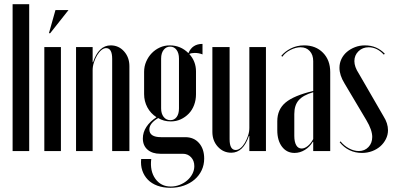

<svg xmlns="http://www.w3.org/2000/svg" viewBox="-20 -719 1874 914"><path d="M40 -699H119V0H40Z M270 -495V0H191V-495ZM213 -561 244 -671H306L219 -561Z M423 -423Q450 -503 507 -503Q545 -503 570.5 -474.5Q596 -446 596 -404V0H514V-439Q514 -490 485 -490Q474 -490 462.5 -480.5Q451 -471 442 -455.5Q433 -440 427 -421.5Q421 -403 421 -385V0H342V-495H421V-423Z M791 175Q757 175 729.5 165Q702 155 684 136.5Q666 118 657.5 93Q649 68 652 38H700Q693 95 719.5 132Q746 169 793 169Q815 169 835.5 161Q856 153 871.5 139.5Q887 126 896 108.5Q905 91 905 72Q905 46 889.5 29.5Q874 13 850 13H743Q705 13 682.5 -6.5Q660 -26 660 -60Q660 -89 677 -115Q694 -141 725 -161Q697 -179 681.5 -208Q666 -237 666 -271V-377Q666 -403 676 -426Q686 -449 702.5 -466Q719 -483 741 -493Q763 -503 788 -503Q840 -503 877 -466Q895 -510 944 -510V-460Q927 -467 907 -467Q891 -467 881 -462Q913 -427 913 -379V-270Q913 -243 904 -219Q895 -195 878.5 -178Q862 -161 840.5 -151Q819 -141 793 -141Q759 -141 733 -157Q691 -132 691 -103Q691 -66 747 -66H862Q903 -66 927.5 -38Q952 -10 952 36Q952 66 940 91.5Q928 117 906.5 135.5Q885 154 855.5 164.5Q826 175 791 175ZM747 -203Q747 -178 759 -162.5Q771 -147 791 -147Q810 -147 821 -162Q832 -177 832 -203V-440Q832 -466 820.5 -481.5Q809 -497 790 -497Q771 -497 759 -481.5Q747 -466 747 -440Z M1165 -72Q1138 8 1081 8Q1043 8 1017 -20.5Q991 -49 991 -91V-495H1073V-56Q1073 -5 1102 -5Q1114 -5 1125.5 -14.5Q1137 -24 1146 -39.5Q1155 -55 1161 -73.5Q1167 -92 1167 -110V-495H1246V0H1167V-72Z M1300 -142Q1300 -198 1339.5 -231Q1379 -264 1471 -286V-428Q1471 -458 1454.5 -476Q1438 -494 1411 -494Q1388 -494 1363 -481.5Q1338 -469 1324 -449L1319 -453Q1336 -474 1364.5 -488.5Q1393 -503 1428 -503Q1483 -503 1517.5 -468Q1552 -433 1552 -376V0H1471V-44H1469Q1455 -20 1431.5 -5.5Q1408 9 1382 9Q1345 9 1322.5 -20.5Q1300 -50 1300 -99ZM1416 -12Q1430 -12 1445 -24Q1460 -36 1471 -57V-280Q1423 -266 1402 -242Q1381 -218 1381 -176V-72Q1381 -44 1390 -28Q1399 -12 1416 -12Z M1807 -459Q1775 -494 1735 -494Q1706 -494 1686.5 -475Q1667 -456 1667 -428Q1667 -401 1688 -369L1806 -165Q1827 -132 1827 -99Q1827 -77 1817 -57Q1807 -37 1790.5 -22.5Q1774 -8 1751.5 0.5Q1729 9 1703 9Q1671 9 1644 -4Q1617 -17 1597 -42L1601 -46Q1618 -25 1641.5 -12.5Q1665 0 1688 0Q1716 0 1734 -19Q1752 -38 1752 -67Q1752 -100 1724 -147L1620 -322Q1596 -361 1596 -396Q1596 -419 1605.5 -438.5Q1615 -458 1631.5 -472Q1648 -486 1670 -494.5Q1692 -503 1717 -503Q1774 -503 1812 -463Z"/></svg>

Font: Moniqa SemBd Narrow Display
Style: Regular
Weight: 600
Width: 4
Designer: Rajesh Rajput
Foundry: Rajesh Rajput
Version: Version 1.000